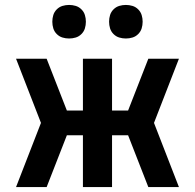

<svg xmlns="http://www.w3.org/2000/svg" viewBox="-20 -758 790 778"><path d="M45 0 146 -260 45 -520H169L251 -310H316V-520H434V-310H499L581 -520H705L604 -260L705 0H581L499 -210H434V0H316V-210H251L169 0ZM490 -602Q476 -602 463 -606Q450 -610 440 -620Q430 -630 426 -643Q422 -656 422 -670Q422 -684 426 -697Q430 -710 440 -720Q450 -730 463 -734Q476 -738 490 -738Q504 -738 517 -734Q530 -730 540 -720Q550 -710 554 -697Q558 -684 558 -670Q558 -656 554 -643Q550 -630 540 -620Q530 -610 517 -606Q504 -602 490 -602ZM260 -602Q246 -602 233 -606Q220 -610 210 -620Q200 -630 196 -643Q192 -656 192 -670Q192 -684 196 -697Q200 -710 210 -720Q220 -730 233 -734Q246 -738 260 -738Q274 -738 287 -734Q300 -730 310 -720Q320 -710 324 -697Q328 -684 328 -670Q328 -656 324 -643Q320 -630 310 -620Q300 -610 287 -606Q274 -602 260 -602Z"/></svg>

Font: Iosevka Book
Style: Bold
Weight: 700
Designer: Belleve Invis
Foundry: Belleve Invis
Version: Version 28.0.7; ttfautohint (v1.8.3)